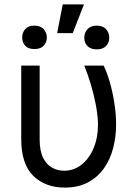

<svg xmlns="http://www.w3.org/2000/svg" viewBox="-20 -844 625 874"><path d="M76.7 -545.5H160.5V-210.2Q160.5 -157 176.3 -125.5Q192.1 -94.1 217.5 -80.4Q242.9 -66.8 271.3 -66.8Q316.8 -66.8 351.7 -94.8Q386.7 -122.9 406.4 -170.5Q426.1 -218 426.1 -277Q425.4 -317.5 416.7 -364.3Q408 -411.2 394 -458.1Q380 -505 363.6 -545.5H451.7Q466.6 -515.6 479.6 -470.9Q492.5 -426.1 500.5 -375.4Q508.5 -324.6 508.5 -277Q508.5 -221.2 495 -169.6Q481.5 -117.9 453.1 -77.6Q424.7 -37.3 380.3 -13.7Q335.9 9.9 274.1 9.9Q186.8 9.9 131.7 -43.3Q76.7 -96.6 76.7 -211.6ZM240.1 -693.2 265.6 -823.9H362.2L311.1 -693.2ZM81 -673.3Q81 -695.7 94.8 -711.5Q108.7 -727.3 136.4 -727.3Q164.1 -727.3 178.6 -711.5Q193.2 -695.7 193.2 -673.3Q193.2 -650.9 178.6 -635.8Q164.1 -620.7 136.4 -620.7Q108.7 -620.7 94.8 -635.8Q81 -650.9 81 -673.3ZM363.6 -671.9Q363.6 -695.3 378.2 -711.3Q392.8 -727.3 420.5 -727.3Q448.2 -727.3 462.7 -711.3Q477.3 -695.3 477.3 -671.9Q477.3 -649.5 462.7 -634.4Q448.2 -619.3 420.5 -619.3Q392.8 -619.3 378.2 -634.4Q363.6 -649.5 363.6 -671.9Z"/></svg>

Font: InterMG
Style: Regular
Weight: 400
Designer: Rasmus Andersson
Foundry: rsms
Version: Version 3.019;December 26, 2023;FontCreator 15.0.0.2955 64-b